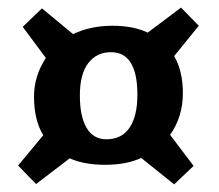

<svg xmlns="http://www.w3.org/2000/svg" viewBox="-20 -568 579 507"><path d="M69.8 -313Q69.8 -367.2 101.1 -415L40 -497.1L90.8 -545.9L172.9 -478Q219.2 -500 276.9 -500Q332 -500 370.1 -481.9L458 -547.9L504.9 -500L439.9 -419.9Q462.9 -380.4 462.9 -321.8Q462.9 -259.8 429.2 -211.9L491.2 -129.9L439.9 -81.1L353 -150.9Q313.5 -132.8 257.8 -132.8Q202.1 -132.8 164.1 -149.9L75.2 -82L27.8 -130.9L94.2 -210.9Q69.8 -251 69.8 -313ZM190.9 -315.9Q190.9 -260.3 208.7 -230.2Q226.6 -200.2 261.2 -200.2Q301.3 -200.2 322 -230.7Q342.8 -261.2 342.8 -317.9Q342.8 -430.2 272.9 -430.2Q235.4 -430.2 213.1 -401.4Q190.9 -372.6 190.9 -315.9Z"/></svg>

Font: Literata Book
Style: Bold Italic
Weight: 700
Italic angle: -3°
Designer: Latin by Veronika Burian and Jose Scaglione. Greek by Irene Vlachou. Cyrillic by Vera Evstafieva
Foundry: TypeTogether
Version: Version 1.003;PS 001.003;hotconv 1.0.88;makeotf.lib2.5.64775